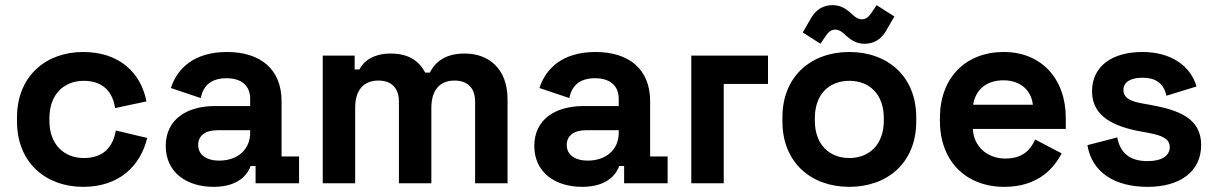

<svg xmlns="http://www.w3.org/2000/svg" viewBox="-20 -712 4727 746"><path d="M303 14C445 14 526 -69 552 -176L430 -205C419 -141 382 -98 306 -98C230 -98 172 -149 172 -243V-253C172 -347 230 -398 306 -398C382 -398 419 -352 427 -292L549 -318C528 -428 445 -510 303 -510C159 -510 46 -417 46 -255V-241C46 -79 159 14 303 14Z M810 14C914 14 945 -42 954 -67H973V0H1142V-104H1074V-319C1074 -443 992 -510 862 -510C733 -510 668 -445 644 -370L760 -331C769 -376 797 -408 860 -408C924 -408 952 -374 952 -328V-300H816C704 -300 624 -247 624 -145C624 -43 704 14 810 14ZM750 -149C750 -185 778 -206 825 -206H952V-196C952 -130 902 -88 832 -88C778 -88 750 -113 750 -149Z M1234 0H1360V-293C1360 -361 1392 -399 1450 -399C1500 -399 1530 -371 1530 -317V0H1656V-293C1656 -361 1688 -399 1746 -399C1796 -399 1826 -371 1826 -317V0H1952V-326C1952 -446 1878 -504 1786 -504C1710 -504 1672 -472 1650 -430H1632C1609 -474 1569 -504 1498 -504C1432 -504 1393 -475 1376 -442H1358V-496H1234Z M2242 14C2346 14 2377 -42 2386 -67H2405V0H2574V-104H2506V-319C2506 -443 2424 -510 2294 -510C2165 -510 2100 -445 2076 -370L2192 -331C2201 -376 2229 -408 2292 -408C2356 -408 2384 -374 2384 -328V-300H2248C2136 -300 2056 -247 2056 -145C2056 -43 2136 14 2242 14ZM2182 -149C2182 -185 2210 -206 2257 -206H2384V-196C2384 -130 2334 -88 2264 -88C2210 -88 2182 -113 2182 -149Z M2666 0H2792V-386H2964V-496H2666Z M3280 14C3428 14 3540 -80 3540 -240V-256C3540 -416 3428 -510 3280 -510C3132 -510 3020 -416 3020 -256V-240C3020 -80 3132 14 3280 14ZM3099 -586 3168 -542 3184 -566C3194 -581 3205 -597 3225 -597C3243 -597 3256 -584 3268 -573C3289 -554 3310 -542 3339 -542C3373 -542 3402 -557 3422 -591L3455 -648L3386 -692L3370 -668C3360 -653 3349 -637 3329 -637C3311 -637 3298 -650 3286 -661C3265 -680 3244 -692 3215 -692C3181 -692 3152 -677 3132 -643ZM3146 -243V-253C3146 -346 3202 -398 3280 -398C3358 -398 3414 -346 3414 -253V-243C3414 -150 3357 -98 3280 -98C3203 -98 3146 -150 3146 -243Z M3882 14C4018 14 4077 -63 4105 -116L4002 -170C3985 -132 3956 -96 3886 -96C3816 -96 3763 -143 3760 -211H4121V-254C4121 -406 4026 -510 3880 -510C3732 -510 3632 -410 3632 -254V-242C3632 -86 3733 14 3882 14ZM3761 -305C3770 -362 3811 -400 3879 -400C3944 -400 3987 -362 3993 -305Z M4439 14C4565 14 4647 -45 4647 -149C4647 -253 4559 -285 4447 -305L4419 -310C4373 -318 4345 -331 4345 -363C4345 -392 4371 -410 4419 -410C4467 -410 4501 -391 4512 -340L4629 -376C4606 -456 4530 -510 4419 -510C4301 -510 4223 -455 4223 -357C4223 -259 4309 -220 4413 -201L4441 -196C4500 -185 4525 -171 4525 -140C4525 -109 4497 -86 4439 -86C4381 -86 4334 -108 4321 -178L4205 -148C4222 -44 4309 14 4439 14Z"/></svg>

Font: Meta Space
Style: Bold
Weight: 700
Designer: Meta Pool / Florian Karsten
Foundry: Meta Pool / Florian Karsten
Version: Version 2.000;Glyphs 3.1.1 (3137)